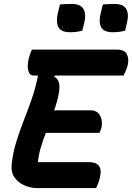

<svg xmlns="http://www.w3.org/2000/svg" viewBox="-20 -951 669 971"><path d="M165 0Q137 0 106 -12.5Q75 -25 55 -51.5Q35 -78 39 -120Q45 -177 62 -232.5Q79 -288 100.5 -342.5Q122 -397 141.5 -453.5Q161 -510 172 -569H150Q128 -569 122.5 -596Q117 -623 126 -657Q130 -672 133.5 -681.5Q137 -691 141 -700H574Q609 -700 621.5 -676.5Q634 -653 625 -618Q621 -604 615.5 -591.5Q610 -579 605 -569H257L254 -564Q274 -552 278.5 -531.5Q283 -511 278 -482Q274 -460 268 -437.5Q262 -415 254 -393H440Q463 -393 476.5 -379Q490 -365 494 -344Q498 -323 492 -302Q490 -294 487.5 -289Q485 -284 483 -279H212Q197 -241 186 -204Q175 -167 172 -131H432Q465 -131 480 -112.5Q495 -94 485 -52Q477 -20 466 0ZM283 -928Q298 -930 314 -930.5Q330 -931 343 -931Q387 -931 402 -905.5Q417 -880 406 -835L396 -796Q381 -792 366.5 -790Q352 -788 334 -788Q288 -788 275 -814.5Q262 -841 273 -887ZM500 -928Q515 -930 531 -930.5Q547 -931 560 -931Q604 -931 618.5 -905.5Q633 -880 622 -835L613 -796Q598 -792 583 -790Q568 -788 550 -788Q504 -788 491 -814.5Q478 -841 490 -887Z"/></svg>

Font: Recursive Mn Csl St
Style: Bold Italic
Weight: 700
Italic angle: -15°
Monospace: yes
Version: Version 1.079;hotconv 1.0.112;makeotfexe 2.5.65598; ttfautoh